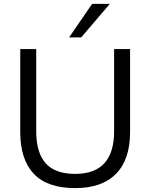

<svg xmlns="http://www.w3.org/2000/svg" viewBox="-20 -957 770 986"><path d="M84 0ZM366 9Q223 9 153.5 -64.5Q84 -138 84 -279V-705H166V-283Q166 -173 214.5 -118.5Q263 -64 366 -64Q566 -64 566 -283V-705H648V-279Q648 -138 576 -64.5Q504 9 366 9ZM335 -765 453 -937H544L397 -765Z"/></svg>

Font: Winston
Style: Regular
Weight: 400
Designer: Original fonts by Vernon Adams / Changes by Cristiano Sobral
Foundry: Original fonts by Vernon Adams / Changes by Cristiano Sobral
Version: Version 2.503;July 17, 2020;FontCreator 13.0.0.2655 64-bit